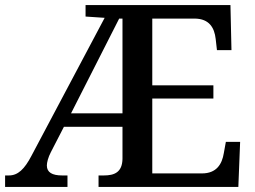

<svg xmlns="http://www.w3.org/2000/svg" viewBox="-20 -734 1003 754"><path d="M0 0H245V-45H224C185 -45 164 -57 164 -84C164 -96 169 -116 180 -137L231 -236H461V-110C460 -58 430 -45 388 -45H367V0H916L923 -177H867L859 -133C852 -89 830 -53 773 -53H578V-347H818V-399H578V-661H746C801 -660 822 -626 827 -581L832 -537H889L885 -714H316V-669L391 -664L104 -123C76 -69 50 -45 15 -45H0ZM259 -289 448 -661H461V-289Z"/></svg>

Font: Noto Serif Thai Medium
Style: Regular
Weight: 500
Designer: Monotype Design Team
Foundry: Monotype Imaging Inc.
Version: Version 1.901;PS 001.901;hotconv 1.0.88;makeotf.lib2.5.64775